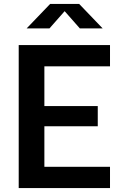

<svg xmlns="http://www.w3.org/2000/svg" viewBox="-20 -960 660 980"><path d="M75.5 0H541.5V-108.5H206.5V-315.5H479V-418.5H206.5V-621.5H541.5V-730H75.5ZM116 -815H232.5L310 -903L387.5 -815H504L384 -940H236Z"/></svg>

Font: Monaspace Neon SemiBold
Style: Regular
Weight: 600
Designer: Riley Cran & the Lettermatic Team
Foundry: Lettermatic
Version: Version 1.200 (Monaspace Neon)